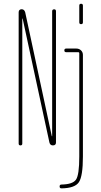

<svg xmlns="http://www.w3.org/2000/svg" viewBox="-20 -780 540 1030"><path d="M405.3 -660.2V-750Q405.3 -759.8 415 -759.8Q424.8 -759.8 424.8 -750V-660.2Q424.8 -650.4 415 -650.4Q405.3 -650.4 405.3 -660.2ZM309.6 230.5Q299.8 230.5 299.8 220.2Q299.8 210 309.6 210Q370.1 209 387.7 183.6Q405.3 158.2 405.3 59.6V-495.1Q405.3 -500 400.4 -500H335Q325.2 -500 325.2 -509.8Q325.2 -519.5 335 -519.5H389.6Q404.3 -519.5 414.6 -509.8Q424.8 -500 424.8 -485.4V59.6Q424.8 165 403.3 197.3Q381.8 229.5 309.6 230.5ZM80.1 -9.8V-713.9Q80.1 -729.5 95.7 -730.5Q110.4 -730.5 115.2 -713.9L257.8 -49.8Q257.8 -48.8 258.8 -48.8Q259.8 -48.8 259.8 -49.8V-719.7Q259.8 -729.5 270 -730Q280.3 -730.5 280.3 -719.7V-15.6Q280.3 0 263.7 0Q249 0 245.1 -15.6L101.6 -679.7Q101.6 -680.7 100.6 -680.7Q99.6 -680.7 99.6 -679.7V-9.8Q99.6 0 89.8 0Q80.1 0 80.1 -9.8Z"/></svg>

Font: Rounded-X Mgen+ 2m thin
Style: Regular
Weight: 100
Designer: [Source Han Sans]
Ryoko NISHIZUKA  (kana & ideographs); Paul D. Hunt (Latin, Greek & Cyrillic); Wenlong ZHANG  (bopomofo
Version: Version 1.059.20150602